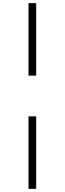

<svg xmlns="http://www.w3.org/2000/svg" viewBox="-20 -1006 413 1226"><path d="M162 -523V-986H211V-523ZM162 200V-263H211V200Z"/></svg>

Font: Inknut Antiqua Light
Style: Regular
Weight: 300
Designer: Claus Eggers Sørensen
Foundry: Claus Eggers Sørensen
Version: Version 1.003; ttfautohint (v1.8.2) -l 8 -r 50 -G 200 -x 14 